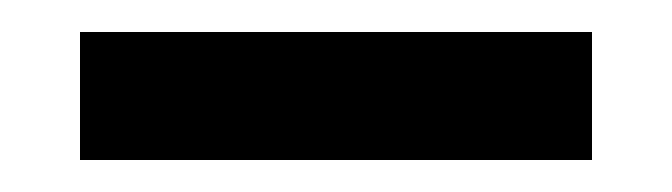

<svg xmlns="http://www.w3.org/2000/svg" viewBox="-20 -360 420 120"><path d="M30 -260V-340H350V-260Z"/></svg>

Font: Cuprum
Style: Bold
Weight: 700
Designer: Jovanny Lemonad
Foundry: Jovanny Lemonad
Version: Version 2.000